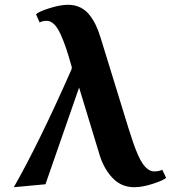

<svg xmlns="http://www.w3.org/2000/svg" viewBox="-20 -762 735 794"><path d="M396 -606 512.2 -229Q522.9 -194.8 531.5 -170.2Q540 -145.5 550.3 -122.1Q560.5 -98.6 570.6 -84.5Q580.6 -70.3 592.5 -61.8Q604.5 -53.2 617.2 -53.2Q638.7 -53.2 650.9 -60.1L667 -26.9Q657.2 -16.6 613 -2.2Q568.8 12.2 535.2 12.2Q481.4 12.2 445.1 -26.4Q408.7 -64.9 391.1 -124L307.1 -399.9L168 0L37.1 12.2Q140.1 -168 274.9 -473.1Q276.9 -477.1 276.9 -483.9L275.9 -487.8Q263.2 -533.2 253.2 -562.7Q243.2 -592.3 230.5 -620.4Q217.8 -648.4 203.4 -662.1Q189 -675.8 172.9 -675.8Q154.8 -675.8 144 -668.9L128.9 -703.1Q138.7 -713.4 183.6 -727.8Q228.5 -742.2 262.2 -742.2Q289.6 -742.2 312 -731.2Q334.5 -720.2 350.1 -700.2Q365.7 -680.2 376.5 -657.5Q387.2 -634.8 396 -606Z"/></svg>

Font: Linguistics Pro
Style: Bold
Weight: 700
Designer: Stefan Peev, Context Ltd
Foundry: Stefan Peev, Context Ltd
Version: Version 001.000